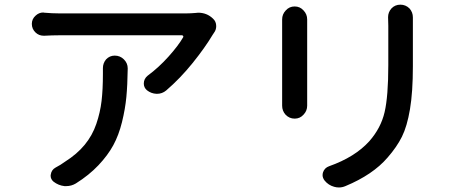

<svg xmlns="http://www.w3.org/2000/svg" viewBox="-20 -786 2040 839"><path d="M429.7 -488.3Q429.7 -509.8 443.4 -526.4Q459 -543 481.4 -543Q504.9 -543 521.5 -526.4Q538.1 -509.8 538.1 -487.3Q538.1 -486.3 538.1 -486.3Q537.1 -414.1 532.2 -362.3Q527.3 -310.5 513.2 -252.9Q499 -195.3 475.1 -151.4Q451.2 -107.4 410.2 -64Q369.1 -20.5 311.5 15.6Q292 27.3 269.5 27.3Q265.6 27.3 261.7 27.3Q235.4 24.4 213.9 7.8Q201.2 -2.9 201.2 -18.6Q201.2 -21.5 202.1 -24.4Q205.1 -43.9 222.7 -53.7Q245.1 -65.4 263.7 -79.1Q316.4 -112.3 350.1 -153.3Q383.8 -194.3 400.9 -244.6Q418 -294.9 423.8 -344.7Q429.7 -394.5 429.7 -462.9ZM835.9 -729.5Q840.8 -730.5 845.7 -730.5Q883.8 -730.5 910.2 -705.1Q924.8 -692.4 924.8 -671.9Q924.8 -655.3 915 -642.6Q911.1 -637.7 909.2 -633.8Q876 -578.1 821.8 -510.7Q767.6 -443.4 706.1 -390.6Q688.5 -376 666 -376Q665 -376 664.1 -376Q640.6 -377 622.1 -391.6Q608.4 -403.3 608.4 -420.9Q608.4 -441.4 625 -455.1Q673.8 -491.2 716.3 -538.6Q758.8 -585.9 780.3 -623Q782.2 -626 780.3 -628.9Q778.3 -631.8 775.4 -631.8H237.3Q209 -631.8 174.8 -629.9Q172.9 -629.9 170.9 -629.9Q150.4 -629.9 135.7 -643.6Q119.1 -659.2 119.1 -681.6Q119.1 -703.1 135.7 -717.8Q150.4 -731.4 168.9 -731.4Q171.9 -731.4 173.8 -730.5Q208 -727.5 237.3 -727.5H795.9Q812.5 -727.5 835.9 -729.5Z M1212.9 -701.2Q1212.9 -723.6 1228.5 -740.2Q1244.1 -757.8 1267.6 -757.8Q1291 -757.8 1306.6 -740.2Q1322.3 -723.6 1322.3 -701.2Q1322.3 -700.2 1322.3 -699.2Q1322.3 -691.4 1322.3 -683.6V-348.6Q1322.3 -338.9 1322.3 -326.2Q1322.3 -325.2 1322.3 -324.2Q1322.3 -301.8 1306.6 -285.2Q1291 -267.6 1267.6 -267.6Q1244.1 -267.6 1227.5 -285.2Q1212.9 -301.8 1212.9 -324.2Q1212.9 -325.2 1212.9 -326.2Q1212.9 -338.9 1212.9 -348.6V-683.6ZM1675.8 -710.9Q1675.8 -732.4 1690.4 -749Q1706.1 -765.6 1729.5 -765.6Q1752.9 -765.6 1769.5 -749Q1784.2 -732.4 1784.2 -710Q1784.2 -709 1784.2 -708Q1784.2 -690.4 1784.2 -673.8V-496.1Q1784.2 -383.8 1771.5 -308.6Q1758.8 -233.4 1736.3 -188.5Q1713.9 -143.6 1673.8 -97.7Q1609.4 -22.5 1489.3 27.3Q1475.6 33.2 1460.9 33.2Q1450.2 33.2 1440.4 30.3Q1415 23.4 1398.4 2.9Q1389.6 -8.8 1389.6 -20.5Q1389.6 -27.3 1391.6 -33.2Q1398.4 -52.7 1418 -59.6Q1531.2 -99.6 1593.8 -168.9Q1644.5 -226.6 1660.6 -295.9Q1676.8 -365.2 1676.8 -502V-673.8Z"/></svg>

Font: Gen Jyuu GothicX Medium
Style: Regular
Weight: 500
Designer: Ryoko NISHIZUKA (kana &amp; ideographs); Paul D. Hunt (Latin, Greek &amp; Cyrillic); Wenlong ZHANG (bopomofo); Sandoll C
Version: Version 1.058.20140828